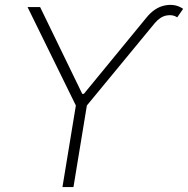

<svg xmlns="http://www.w3.org/2000/svg" viewBox="-20 -756 760 776"><path d="M91.3 -727.5H142.1L312.5 -376.5H318.8L571.3 -684.1Q605 -726.1 647 -734.1Q689 -742.2 720.2 -720.2L696.3 -686Q678.2 -698.2 652.8 -693.4Q627.4 -688.5 606 -663.1L331.1 -329.6L276.9 0H232.4L286.6 -329.6Z"/></svg>

Font: Inter Extra Light
Style: Italic
Weight: 200
Italic angle: -9.39999°
Designer: Rasmus Andersson
Foundry: rsms
Version: Version 4.000;git-3c8e0fc